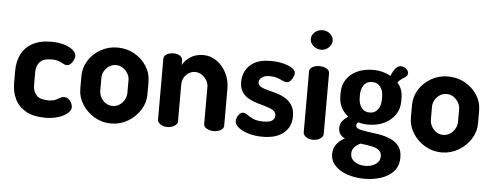

<svg xmlns="http://www.w3.org/2000/svg" viewBox="-56 -860 3171 1234"><g transform="rotate(5 1529.0 -243.0)"><path d="M251 9Q175 9 127 -18Q79 -45 56 -91.5Q33 -138 33 -196V-276Q33 -334 55.5 -380.5Q78 -427 126.5 -454Q175 -481 249 -481Q296 -481 332 -470Q368 -459 389 -441Q410 -423 410 -403Q410 -392 403.5 -377Q397 -362 385.5 -351Q374 -340 359 -340Q348 -340 336.5 -347Q325 -354 307 -361Q289 -368 259 -368Q208 -368 185 -343.5Q162 -319 162 -276V-196Q162 -153 185 -128.5Q208 -104 260 -104Q291 -104 308 -112Q325 -120 336.5 -127Q348 -134 360 -134Q378 -134 390.5 -124Q403 -114 409.5 -99.5Q416 -85 416 -73Q416 -53 394.5 -34Q373 -15 335.5 -3Q298 9 251 9Z M676 9Q618 9 569 -19.5Q520 -48 490 -95Q460 -142 460 -196V-278Q460 -332 489 -378.5Q518 -425 567.5 -453Q617 -481 676 -481Q735 -481 784.5 -453.5Q834 -426 863.5 -380Q893 -334 893 -278V-196Q893 -143 863 -96Q833 -49 783.5 -20Q734 9 676 9ZM676 -104Q700 -104 720 -117Q740 -130 752 -151.5Q764 -173 764 -196V-278Q764 -301 752 -321Q740 -341 720.5 -354.5Q701 -368 676 -368Q652 -368 632 -355Q612 -342 600.5 -321.5Q589 -301 589 -278V-196Q589 -173 600.5 -151.5Q612 -130 632 -117Q652 -104 676 -104Z M1039 0Q1011 0 993 -13Q975 -26 975 -41V-435Q975 -453 993 -464Q1011 -475 1039 -475Q1063 -475 1079.5 -464Q1096 -453 1096 -435V-405Q1111 -434 1145.5 -457.5Q1180 -481 1230 -481Q1277 -481 1316 -453.5Q1355 -426 1378.5 -380Q1402 -334 1402 -278V-41Q1402 -21 1382 -10.5Q1362 0 1337 0Q1315 0 1294 -10.5Q1273 -21 1273 -41V-278Q1273 -301 1261.5 -321Q1250 -341 1230 -354.5Q1210 -368 1186 -368Q1166 -368 1147 -357Q1128 -346 1116 -326Q1104 -306 1104 -278V-41Q1104 -26 1085 -13Q1066 0 1039 0Z M1653 9Q1603 9 1561.5 -3.5Q1520 -16 1496.5 -36Q1473 -56 1473 -77Q1473 -87 1478.5 -100.5Q1484 -114 1493.5 -124Q1503 -134 1516 -134Q1530 -134 1545.5 -122.5Q1561 -111 1584.5 -100Q1608 -89 1650 -89Q1695 -89 1709.5 -103Q1724 -117 1724 -132Q1724 -154 1706.5 -166Q1689 -178 1662 -186Q1635 -194 1604.5 -202.5Q1574 -211 1547 -225.5Q1520 -240 1503 -265.5Q1486 -291 1486 -332Q1486 -368 1503 -402Q1520 -436 1559 -458.5Q1598 -481 1665 -481Q1706 -481 1742.5 -472.5Q1779 -464 1802 -449Q1825 -434 1825 -416Q1825 -407 1819 -392.5Q1813 -378 1802.5 -366Q1792 -354 1777 -354Q1766 -354 1750.5 -361.5Q1735 -369 1715 -376Q1695 -383 1667 -383Q1642 -383 1627 -376Q1612 -369 1605 -359Q1598 -349 1598 -338Q1598 -320 1615 -310Q1632 -300 1659.5 -293Q1687 -286 1717.5 -277.5Q1748 -269 1775.5 -252.5Q1803 -236 1820 -209Q1837 -182 1837 -137Q1837 -71 1789.5 -31Q1742 9 1653 9Z M1979 0Q1951 0 1933 -13Q1915 -26 1915 -41V-435Q1915 -453 1933 -464Q1951 -475 1979 -475Q2006 -475 2025 -464Q2044 -453 2044 -435V-41Q2044 -26 2025 -13Q2006 0 1979 0ZM1979 -581Q1950 -581 1929 -600.5Q1908 -620 1908 -644Q1908 -670 1929 -688.5Q1950 -707 1979 -707Q2008 -707 2028.5 -688.5Q2049 -670 2049 -644Q2049 -620 2028.5 -600.5Q2008 -581 1979 -581Z M2330 221Q2271 221 2220.5 204.5Q2170 188 2139.5 156Q2109 124 2109 80Q2109 42 2130 15.5Q2151 -11 2182 -26Q2163 -35 2151.5 -50Q2140 -65 2140 -90Q2140 -118 2154.5 -135.5Q2169 -153 2191 -168Q2161 -191 2145 -223.5Q2129 -256 2129 -295V-316Q2129 -365 2153 -402Q2177 -439 2221.5 -460Q2266 -481 2324 -481Q2357 -481 2386 -473.5Q2415 -466 2438 -452Q2455 -492 2470 -506Q2485 -520 2499 -520Q2523 -520 2536.5 -506Q2550 -492 2550 -480Q2550 -471 2545.5 -464Q2541 -457 2533 -452Q2524 -446 2511 -437.5Q2498 -429 2487 -414Q2505 -394 2513.5 -369.5Q2522 -345 2522 -316V-295Q2522 -247 2497 -209.5Q2472 -172 2427 -150Q2382 -128 2324 -128Q2288 -128 2259 -137Q2254 -133 2250.5 -128Q2247 -123 2247 -117Q2247 -100 2269 -93Q2291 -86 2325 -82Q2359 -78 2397.5 -71.5Q2436 -65 2470 -51Q2504 -37 2526 -9.5Q2548 18 2548 64Q2548 120 2516.5 154.5Q2485 189 2435.5 205Q2386 221 2330 221ZM2328 138Q2367 138 2394.5 119Q2422 100 2422 68Q2422 47 2410 34Q2398 21 2377.5 14.5Q2357 8 2333 4.5Q2309 1 2285 -2Q2261 9 2246 26Q2231 43 2231 67Q2231 100 2259.5 119Q2288 138 2328 138ZM2326 -206Q2359 -206 2378 -231Q2397 -256 2397 -295V-316Q2397 -353 2378.5 -378Q2360 -403 2325 -403Q2291 -403 2272.5 -378Q2254 -353 2254 -316V-296Q2254 -258 2272.5 -232Q2291 -206 2326 -206Z M2809 9Q2751 9 2702 -19.5Q2653 -48 2623 -95Q2593 -142 2593 -196V-278Q2593 -332 2622 -378.5Q2651 -425 2700.5 -453Q2750 -481 2809 -481Q2868 -481 2917.5 -453.5Q2967 -426 2996.5 -380Q3026 -334 3026 -278V-196Q3026 -143 2996 -96Q2966 -49 2916.5 -20Q2867 9 2809 9ZM2809 -104Q2833 -104 2853 -117Q2873 -130 2885 -151.5Q2897 -173 2897 -196V-278Q2897 -301 2885 -321Q2873 -341 2853.5 -354.5Q2834 -368 2809 -368Q2785 -368 2765 -355Q2745 -342 2733.5 -321.5Q2722 -301 2722 -278V-196Q2722 -173 2733.5 -151.5Q2745 -130 2765 -117Q2785 -104 2809 -104Z"/></g></svg>

Font: Dosis
Style: Bold
Weight: 700
Designer: EdgarTolentino, PabloImpallari, IginoMarini
Foundry: EdgarTolentino, PabloImpallari, IginoMarini
Version: Version 3.001; ttfautohint (v1.8.2)